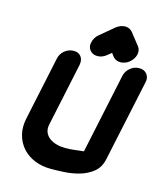

<svg xmlns="http://www.w3.org/2000/svg" viewBox="-112 -824 781 917"><g transform="rotate(15 278.5 -365.5)"><path d="M349 -723Q371 -740 394 -740Q416 -740 430 -723L475 -666Q489 -649 484 -625Q478 -602 458 -585Q448 -577 437 -573Q426 -569 415 -569Q391 -569 378 -585L365 -602L344 -585Q334 -577 323 -573Q312 -569 301 -569Q277 -569 264 -585Q250 -602 256 -625Q258 -636 264.5 -647Q271 -658 281 -666ZM441 -509Q446 -532 465.5 -548.5Q485 -565 510 -565Q535 -565 548 -548.5Q561 -532 556 -509L470 -105Q461 -62 432 -39Q403 -16 366 -5.5Q329 5 291 7Q253 9 226 9Q182 9 146 -5.5Q110 -20 85.5 -47Q61 -74 51 -111.5Q41 -149 51 -195L117 -506Q122 -532 142 -548Q162 -564 187 -564Q210 -564 222.5 -548Q235 -532 230 -506L164 -195Q159 -172 166 -155Q173 -138 188 -127Q203 -116 223.5 -110.5Q244 -105 266 -105Q288 -105 314 -108Q340 -111 357 -113Z"/></g></svg>

Font: VDS
Style: Bold Italic
Weight: 700
Designer: artmaker
Foundry: artmaker
Version: Version 1.000 2009 initial release